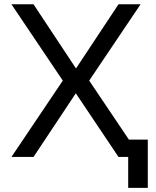

<svg xmlns="http://www.w3.org/2000/svg" viewBox="-20 -743 737 909"><path d="M586.9 -82V146.5H679.7V-82ZM338.9 -301.3 541 0H645.5L402.3 -361.3L645.5 -722.7H541L339.8 -418.9L138.7 -722.7H34.2L277.3 -361.3L34.2 0H138.7Z"/></svg>

Font: Giphurs
Style: Regular
Weight: 400
Version: Version 2.010